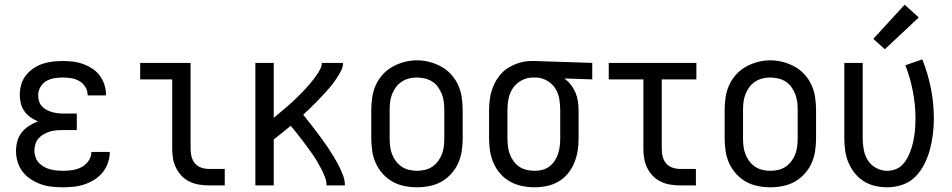

<svg xmlns="http://www.w3.org/2000/svg" viewBox="-20 -787 4040 815"><path d="M247 8Q224 8 200 5.5Q176 3 153.5 -5Q131 -13 111 -26Q91 -39 76.5 -57.5Q62 -76 55 -99Q48 -122 48 -146Q48 -167 53.5 -187.5Q59 -208 72 -224.5Q85 -241 103 -252.5Q121 -264 141 -272Q124 -279 109 -289.5Q94 -300 83.5 -315Q73 -330 68.5 -348Q64 -366 64 -384Q64 -406 70 -427.5Q76 -449 89.5 -466.5Q103 -484 121.5 -496.5Q140 -509 160.5 -516Q181 -523 203 -525.5Q225 -528 247 -528Q269 -528 290.5 -525.5Q312 -523 332.5 -515.5Q353 -508 371.5 -496Q390 -484 403 -466.5Q416 -449 423 -428Q430 -407 430 -386Q430 -385 430 -384Q430 -383 430 -382H352Q352 -383 352 -383.5Q352 -384 352 -384Q352 -402 342 -418Q332 -434 316.5 -443Q301 -452 283 -455Q265 -458 247 -458Q229 -458 210.5 -455Q192 -452 176.5 -443Q161 -434 151.5 -417.5Q142 -401 142 -383Q142 -370 145.5 -358Q149 -346 157.5 -336.5Q166 -327 177 -321Q188 -315 200 -311.5Q212 -308 224.5 -306.5Q237 -305 250 -305H306V-235H250Q236 -235 221.5 -234Q207 -233 193.5 -229Q180 -225 167 -218Q154 -211 144.5 -200.5Q135 -190 130.5 -176Q126 -162 126 -147Q126 -134 130.5 -120.5Q135 -107 144.5 -96.5Q154 -86 166.5 -79Q179 -72 192 -68.5Q205 -65 219 -63.5Q233 -62 247 -62Q268 -62 288 -65Q308 -68 326 -77.5Q344 -87 356 -104.5Q368 -122 368 -142Q368 -142 368 -142Q368 -142 368 -142H446Q446 -142 446 -141.5Q446 -141 446 -141Q446 -118 438 -95.5Q430 -73 415.5 -55Q401 -37 381 -24.5Q361 -12 339 -4.5Q317 3 294 5.5Q271 8 247 8Z M866 0Q845 0 824.5 -3.5Q804 -7 785 -16Q766 -25 751.5 -40Q737 -55 727.5 -74Q718 -93 714.5 -113.5Q711 -134 711 -155V-450H575V-520H789V-155Q789 -138 793 -122Q797 -106 807.5 -93.5Q818 -81 834 -75.5Q850 -70 866 -70H934V0Z M1064 0V-520H1142V-287Q1152 -295 1162 -303.5Q1172 -312 1182 -320.5Q1192 -329 1202 -337.5Q1212 -346 1221.5 -355Q1231 -364 1240.5 -373Q1250 -382 1259 -391.5Q1268 -401 1277 -410.5Q1286 -420 1294.5 -430Q1303 -440 1311 -450.5Q1319 -461 1326.5 -472Q1334 -483 1340 -495Q1346 -507 1346 -520H1436Q1436 -502 1427.5 -486Q1419 -470 1409.5 -455.5Q1400 -441 1389 -427Q1378 -413 1366 -400Q1354 -387 1342 -374Q1330 -361 1317.5 -348.5Q1305 -336 1292.5 -324Q1280 -312 1267 -300Q1281 -283 1294.5 -265.5Q1308 -248 1321.5 -230.5Q1335 -213 1348 -195Q1361 -177 1373 -159Q1385 -141 1396.5 -122Q1408 -103 1418 -83.5Q1428 -64 1436 -43Q1444 -22 1444 0H1366Q1366 -19 1359 -36.5Q1352 -54 1343.5 -70.5Q1335 -87 1325.5 -103Q1316 -119 1305 -134.5Q1294 -150 1283 -165Q1272 -180 1260.5 -195Q1249 -210 1237.5 -224.5Q1226 -239 1214 -253Q1196 -238 1178 -223.5Q1160 -209 1142 -195V0Z M1750 8Q1723 8 1696 2.5Q1669 -3 1646 -16Q1623 -29 1604.5 -49.5Q1586 -70 1575 -94.5Q1564 -119 1560 -146Q1556 -173 1556 -200V-320Q1556 -347 1560 -374Q1564 -401 1575 -425.5Q1586 -450 1604.5 -470.5Q1623 -491 1646.5 -504Q1670 -517 1696.5 -524Q1723 -531 1750 -531Q1777 -531 1803.5 -524Q1830 -517 1853.5 -504Q1877 -491 1895.5 -470.5Q1914 -450 1925 -425.5Q1936 -401 1940 -374Q1944 -347 1944 -320V-200Q1944 -173 1940 -146Q1936 -119 1925 -94.5Q1914 -70 1895.5 -49.5Q1877 -29 1854 -16Q1831 -3 1804 2.5Q1777 8 1750 8ZM1750 -62Q1767 -62 1784 -66Q1801 -70 1815 -79.5Q1829 -89 1839.5 -103Q1850 -117 1856 -133Q1862 -149 1864 -166Q1866 -183 1866 -200V-320Q1866 -337 1864 -354Q1862 -371 1855.5 -387.5Q1849 -404 1839 -418Q1829 -432 1814.5 -441Q1800 -450 1783 -454Q1766 -458 1748 -458Q1731 -458 1714.5 -453.5Q1698 -449 1684 -439.5Q1670 -430 1660 -416Q1650 -402 1644 -386.5Q1638 -371 1636 -354Q1634 -337 1634 -320V-200Q1634 -183 1636 -166Q1638 -149 1644 -133Q1650 -117 1660.5 -103Q1671 -89 1685 -79.5Q1699 -70 1716 -66Q1733 -62 1750 -62Z M2249 8Q2222 8 2195.5 2.5Q2169 -3 2145.5 -16Q2122 -29 2104 -49.5Q2086 -70 2075 -95Q2064 -120 2060 -146.5Q2056 -173 2056 -200V-320Q2056 -346 2060 -371.5Q2064 -397 2074 -421Q2084 -445 2100 -465.5Q2116 -486 2138 -499.5Q2160 -513 2185 -520.5Q2210 -528 2236 -528Q2240 -528 2243.5 -528Q2247 -528 2250 -528L2494 -520V-450L2375 -454Q2391 -443 2403 -427.5Q2415 -412 2422.5 -394.5Q2430 -377 2433 -358Q2436 -339 2436 -320V-200Q2436 -173 2432 -147Q2428 -121 2418 -96.5Q2408 -72 2391 -51Q2374 -30 2351 -16.5Q2328 -3 2302 2.5Q2276 8 2249 8ZM2249 -62Q2266 -62 2282 -66Q2298 -70 2311.5 -80Q2325 -90 2334.5 -104.5Q2344 -119 2349 -134.5Q2354 -150 2356 -166.5Q2358 -183 2358 -200V-320Q2358 -344 2354 -367.5Q2350 -391 2337.5 -411Q2325 -431 2304 -443.5Q2283 -456 2259 -458H2250Q2248 -458 2246 -458Q2244 -458 2242 -458Q2217 -458 2194.5 -446Q2172 -434 2158 -414Q2144 -394 2139 -369.5Q2134 -345 2134 -320V-200Q2134 -183 2136 -166Q2138 -149 2144 -133Q2150 -117 2160 -103Q2170 -89 2184 -79.5Q2198 -70 2215 -66Q2232 -62 2249 -62Z M2866 0Q2845 0 2824.5 -3.5Q2804 -7 2785 -16Q2766 -25 2751.5 -40Q2737 -55 2727.5 -74Q2718 -93 2714.5 -113.5Q2711 -134 2711 -155V-450H2564V-520H2936V-450H2789V-155Q2789 -138 2793 -122Q2797 -106 2807.5 -93.5Q2818 -81 2834 -75.5Q2850 -70 2866 -70H2934V0Z M3250 8Q3223 8 3196 2.5Q3169 -3 3146 -16Q3123 -29 3104.5 -49.5Q3086 -70 3075 -94.5Q3064 -119 3060 -146Q3056 -173 3056 -200V-320Q3056 -347 3060 -374Q3064 -401 3075 -425.5Q3086 -450 3104.5 -470.5Q3123 -491 3146.5 -504Q3170 -517 3196.5 -524Q3223 -531 3250 -531Q3277 -531 3303.5 -524Q3330 -517 3353.5 -504Q3377 -491 3395.5 -470.5Q3414 -450 3425 -425.5Q3436 -401 3440 -374Q3444 -347 3444 -320V-200Q3444 -173 3440 -146Q3436 -119 3425 -94.5Q3414 -70 3395.5 -49.5Q3377 -29 3354 -16Q3331 -3 3304 2.5Q3277 8 3250 8ZM3250 -62Q3267 -62 3284 -66Q3301 -70 3315 -79.5Q3329 -89 3339.5 -103Q3350 -117 3356 -133Q3362 -149 3364 -166Q3366 -183 3366 -200V-320Q3366 -337 3364 -354Q3362 -371 3355.5 -387.5Q3349 -404 3339 -418Q3329 -432 3314.5 -441Q3300 -450 3283 -454Q3266 -458 3248 -458Q3231 -458 3214.5 -453.5Q3198 -449 3184 -439.5Q3170 -430 3160 -416Q3150 -402 3144 -386.5Q3138 -371 3136 -354Q3134 -337 3134 -320V-200Q3134 -183 3136 -166Q3138 -149 3144 -133Q3150 -117 3160.5 -103Q3171 -89 3185 -79.5Q3199 -70 3216 -66Q3233 -62 3250 -62Z M3746 8Q3720 8 3694 2Q3668 -4 3646 -18Q3624 -32 3607.5 -53Q3591 -74 3581 -98Q3571 -122 3567.5 -148Q3564 -174 3564 -200V-520H3642V-200Q3642 -176 3646.5 -151.5Q3651 -127 3664 -106.5Q3677 -86 3699 -74Q3721 -62 3745 -62Q3763 -62 3780 -68Q3797 -74 3809.5 -86.5Q3822 -99 3830.5 -114.5Q3839 -130 3845 -146.5Q3851 -163 3855 -180Q3859 -197 3861.5 -214.5Q3864 -232 3865 -249.5Q3866 -267 3866 -285Q3866 -342 3855 -399Q3844 -456 3823 -510L3895 -535Q3919 -475 3931.5 -412Q3944 -349 3944 -284Q3944 -251 3940 -218Q3936 -185 3927.5 -153Q3919 -121 3904 -91Q3889 -61 3866 -37.5Q3843 -14 3811 -3Q3779 8 3746 8ZM3736 -578 3687 -622 3820 -767 3880 -713Z"/></svg>

Font: Zed Mono
Style: Regular
Weight: 400
Monospace: yes
Designer: Belleve Invis
Foundry: Belleve Invis
Version: Version 1.0.0; ttfautohint (v1.8.4)